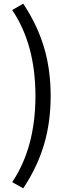

<svg xmlns="http://www.w3.org/2000/svg" viewBox="-20 -759 368 1054"><path d="M107.4 274.9Q182.9 162.1 220.5 38.6Q258.1 -85 258.1 -232.2Q258.1 -379.4 220.6 -502.6Q183.1 -625.7 107.4 -738.8L46.9 -703.9Q110.6 -609.9 142.6 -491.5Q174.6 -373 174.6 -232.2Q174.6 -91.1 142.5 27.8Q110.4 146.7 46.9 240.7Z"/></svg>

Font: Estedad-FD-VF Thin
Style: Regular
Weight: 100
Designer: Amin Abedi
Version: Version 5.0